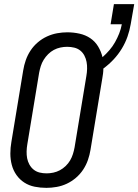

<svg xmlns="http://www.w3.org/2000/svg" viewBox="-20 -899 668 927"><path d="M204 8Q175 8 147.5 2.5Q120 -3 97.5 -17.5Q75 -32 59.5 -54Q44 -76 37 -102.5Q30 -129 30 -157.5Q30 -186 35 -214L92 -559Q96 -584 104.5 -608.5Q113 -633 127.5 -655Q142 -677 162.5 -694.5Q183 -712 207 -723Q231 -734 256 -738.5Q281 -743 305 -743Q335 -743 364 -736.5Q393 -730 416 -714.5Q439 -699 453.5 -675Q468 -651 475 -623Q493 -639 508.5 -657Q524 -675 535.5 -695.5Q547 -716 555.5 -737.5Q564 -759 568 -781V-782H514L530 -879H628L611 -782Q606 -752 595.5 -722Q585 -692 568 -664Q551 -636 528.5 -612Q506 -588 479 -568Q479 -556 477.5 -544Q476 -532 474 -521L417 -176Q413 -151 404.5 -126.5Q396 -102 381.5 -80Q367 -58 346.5 -40.5Q326 -23 302.5 -12Q279 -1 253.5 3.5Q228 8 204 8ZM205 -62Q221 -62 237.5 -65.5Q254 -69 269 -77Q284 -85 297 -97.5Q310 -110 318.5 -124.5Q327 -139 332 -155Q337 -171 340 -187L397 -532Q400 -549 400.5 -566.5Q401 -584 398 -600Q395 -616 387.5 -630.5Q380 -645 367.5 -655Q355 -665 338.5 -669Q322 -673 304 -673Q288 -673 271.5 -669.5Q255 -666 240 -658Q225 -650 212.5 -637.5Q200 -625 191 -610.5Q182 -596 177 -580Q172 -564 169 -548L112 -203Q109 -186 108.5 -168.5Q108 -151 111 -135Q114 -119 122 -104.5Q130 -90 142.5 -80Q155 -70 171 -66Q187 -62 205 -62Z"/></svg>

Font: Iosevka SS04
Style: Italic
Weight: 400
Italic angle: -9°
Monospace: yes
Designer: Belleve Invis
Foundry: Belleve Invis
Version: Version 19.0.0; ttfautohint (v1.8.4)